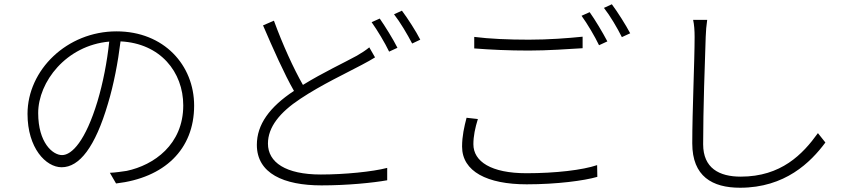

<svg xmlns="http://www.w3.org/2000/svg" viewBox="-20 -846 4010 900"><path d="M437 -371C381 -186 317 -119 271 -119C227 -119 159 -177 159 -316C159 -462 290 -633 492 -651C482 -556 463 -458 437 -371ZM524 14C750 -12 890 -145 890 -351C890 -540 749 -699 526 -699C294 -699 109 -518 109 -312C109 -152 195 -62 269 -62C352 -62 426 -156 486 -360C513 -449 533 -554 545 -652C732 -643 839 -508 839 -352C839 -168 701 -72 574 -45C553 -42 522 -37 495 -36Z M1711 -624C1694 -610 1677 -599 1653 -585C1595 -553 1494 -506 1400 -448C1356 -525 1305 -637 1264 -749L1213 -727C1259 -620 1313 -498 1358 -420C1243 -344 1184 -262 1184 -167C1184 -33 1310 23 1487 23C1608 23 1728 11 1795 -1V-59C1726 -41 1595 -28 1484 -28C1319 -28 1236 -85 1236 -173C1236 -250 1291 -319 1388 -383C1487 -449 1607 -505 1676 -542C1701 -555 1720 -566 1738 -577ZM1722 -742C1749 -704 1785 -644 1804 -604L1843 -622C1822 -664 1785 -723 1760 -759ZM1827 -779C1856 -742 1889 -686 1912 -642L1950 -660C1931 -698 1891 -760 1864 -796Z M2744 -789 2706 -772C2733 -735 2769 -674 2788 -634L2827 -652C2805 -694 2769 -754 2744 -789ZM2848 -826 2811 -809C2840 -772 2873 -716 2895 -672L2934 -690C2914 -728 2875 -790 2848 -826ZM2203 -619C2280 -613 2363 -609 2459 -609C2547 -609 2646 -616 2711 -620V-674C2643 -667 2552 -660 2459 -660C2363 -660 2274 -664 2203 -673V-619ZM2167 -294C2156 -252 2146 -208 2146 -159C2146 -42 2264 18 2449 18C2590 18 2718 1 2780 -17L2779 -72C2711 -49 2585 -34 2448 -34C2282 -34 2199 -89 2199 -170C2199 -208 2207 -246 2220 -288L2167 -294Z M3229 -753C3234 -731 3236 -703 3236 -673C3236 -559 3225 -328 3225 -174C3225 -19 3319 34 3449 34C3660 34 3780 -85 3849 -178L3814 -222C3743 -123 3642 -18 3452 -18C3351 -18 3276 -58 3276 -170C3276 -331 3284 -559 3288 -673C3289 -702 3291 -726 3295 -753H3229Z"/></svg>

Font: Noto Sans T Chinese Light
Style: Regular
Weight: 300
Designer: Ryoko NISHIZUKA (kana & ideographs); Paul D. Hunt (Latin, Greek & Cyrillic); Wenlong ZHANG (bopomofo); Sandoll Communica
Foundry: Adobe Systems Incorporated
Version: Version 1.000;PS 1;hotconv 1.0.78;makeotf.lib2.5.61930